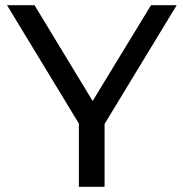

<svg xmlns="http://www.w3.org/2000/svg" viewBox="-20 -720 707 740"><path d="M284 0V-268L307 -206L7 -700H113L366 -283H308L562 -700H661L361 -206L383 -268V0Z"/></svg>

Font: MOST Montserrat Medium
Style: Regular
Weight: 500
Designer: Julieta Ulanovsky
Foundry: Julieta Ulanovsky
Version: Version 8.000;March 11, 2024;FontCreator 15.0.0.2926 64-bit